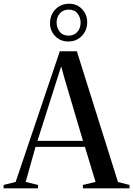

<svg xmlns="http://www.w3.org/2000/svg" viewBox="-48 -1028 728 1048"><path d="M37.5 -35 278.5 -748H371.5L596 -34.5L659 -18.5V0H404.5V-18.5L473.5 -35L415.5 -226.5H146L92 -35L159.5 -18.5V0H-28.5V-18.5ZM405 -259 303.5 -602 286 -666 265.5 -602 156.5 -259ZM324.5 -801.5Q281.5 -801.5 253.2 -831Q225 -860.5 225 -900.5Q225 -946.5 254.5 -977Q284 -1007.5 329.5 -1007.5Q372.5 -1007.5 400.2 -978Q428 -948.5 428 -907.5Q428 -862.5 398.8 -832Q369.5 -801.5 324.5 -801.5ZM326.5 -833.5Q355.5 -833.5 373.8 -853.5Q392 -873.5 392 -904.5Q392 -931.5 375.8 -953.5Q359.5 -975.5 326.5 -975.5Q297.5 -975.5 279.2 -955.5Q261 -935.5 261 -904.5Q261 -877.5 277.5 -855.5Q294 -833.5 326.5 -833.5Z"/></svg>

Font: Merriweather 144pt
Style: Regular
Weight: 400
Version: Version 2.100